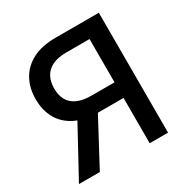

<svg xmlns="http://www.w3.org/2000/svg" viewBox="-166 -868 979 1009"><g transform="rotate(-30 323.5 -364.0)"><path d="M567.9 0H456.5V-632.3H316.9Q264.2 -632.3 230.7 -616Q197.3 -599.6 181.4 -570.1Q165.5 -540.5 165.5 -499Q165.5 -458.5 181.4 -429.7Q197.3 -400.9 230.7 -385.3Q264.2 -369.6 316.4 -369.6H504.4V-274.9H307.1Q223.6 -274.9 167 -302.7Q110.4 -330.6 81.8 -381.1Q53.2 -431.6 53.2 -499Q53.2 -566.4 81.5 -617.9Q109.9 -669.4 166 -698.5Q222.2 -727.5 305.7 -727.5H567.9ZM153.8 0H27.3L206.5 -328.6H329.6Z"/></g></svg>

Font: Inter 16pt Medium
Style: Regular
Weight: 500
Version: Version 4.001;git-66647c0bb